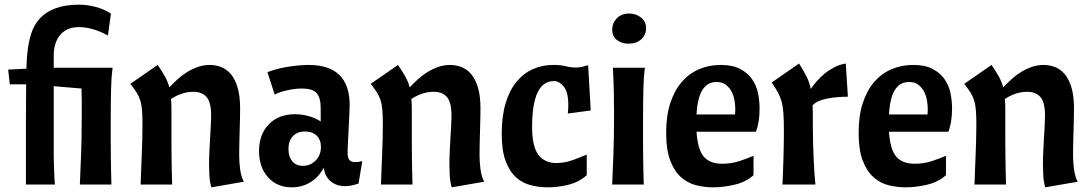

<svg xmlns="http://www.w3.org/2000/svg" viewBox="-20 -790 4674 822"><path d="M15 -492 93 -496Q94 -514 94.5 -529.5Q95 -545 97 -560Q101 -607 113.5 -646Q126 -685 152 -712.5Q178 -740 219 -755Q260 -770 320 -770Q352 -770 387.5 -761Q423 -752 455 -732L442 -638Q407 -657 376 -665.5Q345 -674 319 -674Q290 -674 269.5 -664.5Q249 -655 236 -638.5Q223 -622 216.5 -600.5Q210 -579 210 -554V-500H462Q459 -477 457.5 -456Q456 -435 455.5 -409.5Q455 -384 454.5 -350.5Q454 -317 454 -271Q454 -225 454 -188Q454 -151 454.5 -119Q455 -87 455.5 -58.5Q456 -30 457 0H322Q323 -37 324.5 -65Q326 -93 327 -124.5Q328 -156 329 -195.5Q330 -235 330 -294Q330 -325 330 -353.5Q330 -382 329 -411L210 -421V-173Q210 -146 210 -124Q210 -102 211 -81.5Q212 -61 212.5 -41Q213 -21 215 0H91Q91 -85 91 -152Q91 -219 91 -270.5Q91 -322 91.5 -360.5Q92 -399 92 -429H22Z M655 -512Q675 -483 687 -461Q699 -439 705 -416Q720 -432 739 -449.5Q758 -467 779.5 -480.5Q801 -494 826 -503Q851 -512 878 -512Q903 -512 926.5 -503Q950 -494 968 -473Q986 -452 997 -416Q1008 -380 1008 -326Q1008 -312 1007.5 -285Q1007 -258 1006 -227.5Q1005 -197 1004.5 -169Q1004 -141 1004 -126Q1004 -93 1008.5 -62.5Q1013 -32 1024 -12L885 12Q878 -11 876.5 -38Q875 -65 875 -85Q875 -113 876.5 -142.5Q878 -172 879.5 -199.5Q881 -227 882.5 -251.5Q884 -276 884 -294Q884 -353 864 -375Q844 -397 809 -397Q780 -397 755.5 -388Q731 -379 712 -366Q714 -347 714 -324Q714 -301 714 -271Q714 -225 714 -188Q714 -151 714.5 -119Q715 -87 715.5 -58.5Q716 -30 717 0H582Q583 -24 584 -54Q585 -84 586.5 -117.5Q588 -151 589 -186.5Q590 -222 590 -255Q590 -294 588 -318.5Q586 -343 580 -361.5Q574 -380 564 -395.5Q554 -411 538 -431Z M1229 12Q1166 12 1127.5 -31Q1089 -74 1089 -143Q1089 -215 1131 -258Q1173 -301 1243 -301Q1272 -301 1301 -293Q1330 -285 1353 -270V-326Q1353 -373 1335 -392Q1317 -411 1273 -411Q1243 -411 1209.5 -403.5Q1176 -396 1156 -385L1125 -481Q1140 -487 1161 -493Q1182 -499 1206 -503Q1230 -507 1255 -509.5Q1280 -512 1301 -512Q1477 -512 1477 -340Q1477 -325 1475.5 -296Q1474 -267 1472.5 -235.5Q1471 -204 1469.5 -177Q1468 -150 1468 -139Q1468 -116 1475 -106Q1482 -96 1501 -96Q1514 -96 1531 -100L1515 -4Q1499 1 1485.5 4Q1472 7 1458 7Q1421 7 1396 -13.5Q1371 -34 1366 -72Q1346 -33 1310 -10.5Q1274 12 1229 12ZM1277 -80Q1309 -80 1331.5 -103Q1354 -126 1354 -161Q1354 -191 1336 -209Q1318 -227 1286 -227Q1253 -227 1234 -207Q1215 -187 1215 -152Q1215 -119 1231.5 -99.5Q1248 -80 1277 -80Z M1684 -512Q1704 -483 1716 -461Q1728 -439 1734 -416Q1749 -432 1768 -449.5Q1787 -467 1808.5 -480.5Q1830 -494 1855 -503Q1880 -512 1907 -512Q1932 -512 1955.5 -503Q1979 -494 1997 -473Q2015 -452 2026 -416Q2037 -380 2037 -326Q2037 -312 2036.5 -285Q2036 -258 2035 -227.5Q2034 -197 2033.5 -169Q2033 -141 2033 -126Q2033 -93 2037.5 -62.5Q2042 -32 2053 -12L1914 12Q1907 -11 1905.5 -38Q1904 -65 1904 -85Q1904 -113 1905.5 -142.5Q1907 -172 1908.5 -199.5Q1910 -227 1911.5 -251.5Q1913 -276 1913 -294Q1913 -353 1893 -375Q1873 -397 1838 -397Q1809 -397 1784.5 -388Q1760 -379 1741 -366Q1743 -347 1743 -324Q1743 -301 1743 -271Q1743 -225 1743 -188Q1743 -151 1743.5 -119Q1744 -87 1744.5 -58.5Q1745 -30 1746 0H1611Q1612 -24 1613 -54Q1614 -84 1615.5 -117.5Q1617 -151 1618 -186.5Q1619 -222 1619 -255Q1619 -294 1617 -318.5Q1615 -343 1609 -361.5Q1603 -380 1593 -395.5Q1583 -411 1567 -431Z M2128 -217Q2128 -292 2144.5 -347.5Q2161 -403 2191 -439.5Q2221 -476 2261.5 -494Q2302 -512 2350 -512Q2381 -512 2401.5 -506.5Q2422 -501 2447 -501Q2458 -501 2468 -503Q2478 -505 2498 -511L2509 -317L2411 -304Q2412 -314 2412.5 -322.5Q2413 -331 2413 -341Q2413 -396 2393.5 -419.5Q2374 -443 2352 -443Q2304 -443 2281 -393Q2258 -343 2258 -246Q2258 -164 2284.5 -128Q2311 -92 2362 -92Q2397 -92 2431.5 -104.5Q2466 -117 2492 -128V-40Q2460 -11 2415.5 0.5Q2371 12 2325 12Q2288 12 2252.5 3Q2217 -6 2189.5 -30.5Q2162 -55 2145 -100Q2128 -145 2128 -217Z M2741 -500Q2738 -477 2736.5 -456Q2735 -435 2734.5 -409.5Q2734 -384 2733.5 -350.5Q2733 -317 2733 -271Q2733 -225 2733 -188Q2733 -151 2733.5 -119Q2734 -87 2734.5 -58.5Q2735 -30 2736 0H2601Q2602 -37 2603.5 -65Q2605 -93 2606 -124.5Q2607 -156 2608 -195.5Q2609 -235 2609 -294Q2609 -348 2608 -395.5Q2607 -443 2604 -500ZM2601 -663Q2601 -691 2620.5 -711.5Q2640 -732 2674 -732Q2703 -732 2724.5 -715Q2746 -698 2746 -669Q2746 -641 2725.5 -622Q2705 -603 2671 -603Q2642 -603 2621.5 -618.5Q2601 -634 2601 -663Z M2962 -226Q2967 -150 2993 -119.5Q3019 -89 3072 -89Q3112 -89 3147.5 -101Q3183 -113 3206 -123V-40Q3174 -11 3126 0.5Q3078 12 3033 12Q2996 12 2960 3Q2924 -6 2895.5 -31.5Q2867 -57 2849.5 -102.5Q2832 -148 2832 -222Q2832 -295 2850 -349.5Q2868 -404 2899.5 -440Q2931 -476 2973.5 -494Q3016 -512 3066 -512Q3117 -512 3149.5 -494.5Q3182 -477 3200.5 -450Q3219 -423 3225.5 -390Q3232 -357 3232 -326Q3232 -294 3227.5 -268Q3223 -242 3216 -226ZM3048 -439Q3009 -439 2987.5 -405.5Q2966 -372 2962 -300H3127Q3127 -304 3127.5 -310Q3128 -316 3128 -321Q3128 -337 3125 -357.5Q3122 -378 3113 -396Q3104 -414 3088.5 -426.5Q3073 -439 3048 -439Z M3401 -518Q3422 -485 3434 -460.5Q3446 -436 3451 -409Q3461 -424 3476 -441.5Q3491 -459 3510 -474.5Q3529 -490 3552 -502Q3575 -514 3601 -518L3610 -376Q3561 -376 3519 -367.5Q3477 -359 3459 -339Q3460 -320 3460 -297.5Q3460 -275 3460 -247Q3460 -215 3461 -178.5Q3462 -142 3463.5 -108.5Q3465 -75 3467 -46Q3469 -17 3471 0H3330Q3331 -21 3332 -49Q3333 -77 3334 -107Q3335 -137 3335.5 -168.5Q3336 -200 3336 -229Q3336 -275 3334 -304.5Q3332 -334 3326 -355.5Q3320 -377 3310 -395Q3300 -413 3284 -437Z M3786 -226Q3791 -150 3817 -119.5Q3843 -89 3896 -89Q3936 -89 3971.5 -101Q4007 -113 4030 -123V-40Q3998 -11 3950 0.5Q3902 12 3857 12Q3820 12 3784 3Q3748 -6 3719.5 -31.5Q3691 -57 3673.5 -102.5Q3656 -148 3656 -222Q3656 -295 3674 -349.5Q3692 -404 3723.5 -440Q3755 -476 3797.5 -494Q3840 -512 3890 -512Q3941 -512 3973.5 -494.5Q4006 -477 4024.5 -450Q4043 -423 4049.5 -390Q4056 -357 4056 -326Q4056 -294 4051.5 -268Q4047 -242 4040 -226ZM3872 -439Q3833 -439 3811.5 -405.5Q3790 -372 3786 -300H3951Q3951 -304 3951.5 -310Q3952 -316 3952 -321Q3952 -337 3949 -357.5Q3946 -378 3937 -396Q3928 -414 3912.5 -426.5Q3897 -439 3872 -439Z M4225 -512Q4245 -483 4257 -461Q4269 -439 4275 -416Q4290 -432 4309 -449.5Q4328 -467 4349.5 -480.5Q4371 -494 4396 -503Q4421 -512 4448 -512Q4473 -512 4496.5 -503Q4520 -494 4538 -473Q4556 -452 4567 -416Q4578 -380 4578 -326Q4578 -312 4577.5 -285Q4577 -258 4576 -227.5Q4575 -197 4574.5 -169Q4574 -141 4574 -126Q4574 -93 4578.5 -62.5Q4583 -32 4594 -12L4455 12Q4448 -11 4446.5 -38Q4445 -65 4445 -85Q4445 -113 4446.5 -142.5Q4448 -172 4449.5 -199.5Q4451 -227 4452.5 -251.5Q4454 -276 4454 -294Q4454 -353 4434 -375Q4414 -397 4379 -397Q4350 -397 4325.5 -388Q4301 -379 4282 -366Q4284 -347 4284 -324Q4284 -301 4284 -271Q4284 -225 4284 -188Q4284 -151 4284.5 -119Q4285 -87 4285.5 -58.5Q4286 -30 4287 0H4152Q4153 -24 4154 -54Q4155 -84 4156.5 -117.5Q4158 -151 4159 -186.5Q4160 -222 4160 -255Q4160 -294 4158 -318.5Q4156 -343 4150 -361.5Q4144 -380 4134 -395.5Q4124 -411 4108 -431Z"/></svg>

Font: CantoraOne
Style: Regular
Weight: 400
Designer: Pablo Impallari, Rodrigo Fuenzalida
Foundry: Pablo Impallari
Version: Version 1.001; ttfautohint (v0.8) -G 200 -r 50